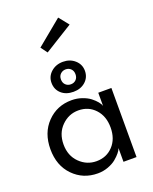

<svg xmlns="http://www.w3.org/2000/svg" viewBox="-163 -971 853 1072"><g transform="rotate(-20 264.0 -435.0)"><path d="M196 -718.5 167 -757.5 317.5 -881.5 364.5 -823ZM158 -551.5Q158 -589.5 186.8 -615Q215.5 -640.5 257.5 -640.5Q299.5 -640.5 328 -615Q356.5 -589.5 356.5 -551.5Q356.5 -512.5 328.5 -487.5Q300.5 -462.5 257.5 -462.5Q213 -462.5 185.5 -487.2Q158 -512 158 -551.5ZM214 -551.5Q214 -531 226.5 -519Q239 -507 257.5 -507Q276 -507 288.2 -519Q300.5 -531 300.5 -551.5Q300.5 -571.5 288.2 -583.5Q276 -595.5 257.5 -595.5Q239.5 -595.5 226.8 -583.5Q214 -571.5 214 -551.5ZM385 0V-81.5Q382 -71 370 -56Q358 -41 339 -25.2Q320 -9.5 290.8 1.2Q261.5 12 229.5 12Q142.5 12 84 -47.8Q25.5 -107.5 25.5 -205Q25.5 -302 84 -362.2Q142.5 -422.5 229.5 -422.5Q261.5 -422.5 290.5 -412.5Q319.5 -402.5 338.5 -387.8Q357.5 -373 369.5 -358.2Q381.5 -343.5 384.5 -331.5V-410.5H462.5V0ZM245.5 -54.5Q305.5 -54.5 344.2 -96Q383 -137.5 383 -205Q383 -272.5 344.2 -314.2Q305.5 -356 245.5 -356Q188 -356 145.8 -314Q103.5 -272 103.5 -205Q103.5 -138 145.8 -96.2Q188 -54.5 245.5 -54.5Z"/></g></svg>

Font: League Spartan
Style: Regular
Weight: 350
Foundry: The League of Moveable Type
Version: Version 2.002